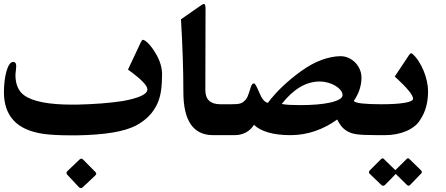

<svg xmlns="http://www.w3.org/2000/svg" viewBox="-20 -758 2270 977"><path d="M466.8 118.7Q469.7 122.6 469.7 125.5Q469.7 129.9 465.3 134.3Q449.2 149.4 431.9 166Q414.6 182.6 398.9 196.8Q395.5 199.2 392.6 199.2Q388.7 199.2 383.3 196.3L321.3 129.9Q318.4 126.5 318.4 122.1Q318.4 117.2 322.8 112.8L385.3 53.2Q389.2 49.3 394 49.3Q398.4 49.3 402.8 53.7ZM804.7 -379.9Q804.7 -332.5 799.3 -295.7Q793.9 -258.8 779.8 -228.5Q763.2 -193.4 736.6 -166.5Q710 -139.6 671.9 -119.1Q626.5 -95.7 553 -83.5Q479.5 -71.3 373.5 -69.3H342.8Q253.4 -69.3 201.2 -76.7Q98.1 -91.8 49.1 -145.3Q0 -198.7 0 -288.6Q0 -316.9 3.2 -344.5Q6.3 -372.1 12.5 -394Q18.6 -416 27.3 -429.4Q36.1 -442.9 46.9 -442.9Q62.5 -442.9 62.5 -422.4Q62.5 -419.4 62 -413.1Q61.5 -406.7 60.8 -399.7Q60.1 -392.6 59.3 -386.5Q58.6 -380.4 58.6 -377.4Q58.6 -340.8 69.8 -314.9Q81.1 -289.1 102.5 -273.4Q168 -225.6 347.2 -225.6H369.6Q437 -227.1 496.6 -231.7Q556.2 -236.3 606 -244.1Q667 -255.4 698.5 -270Q730 -284.7 730 -303.2Q730 -318.4 705.1 -343.5Q680.2 -368.7 631.3 -403.8L696.8 -543.5Q703.6 -555.2 705.6 -555.7Q711.9 -555.7 720.7 -549.3Q729.5 -543 738.5 -533Q747.6 -522.9 756.6 -510.5Q765.6 -498 772.5 -485.4V-485.8Q804.2 -433.1 804.7 -379.9Z M1169.4 -70.3H1064.5Q913.1 -70.3 913.1 -289.6Q913.1 -377.4 909.9 -469.7Q906.7 -562 900.9 -659.7L994.6 -725.1Q1011.2 -737.8 1018.6 -737.8Q1025.9 -737.8 1025.9 -710.4L1024.9 -299.8Q1024.9 -227.5 1101.6 -227.5H1169.4Z M1723.1 -273.9Q1723.1 -287.1 1712.9 -299.6Q1702.6 -312 1686.3 -321.8Q1669.9 -331.5 1649.2 -337.4Q1628.4 -343.3 1607.4 -343.3Q1554.2 -343.3 1505.9 -314.2Q1457.5 -285.2 1413.6 -229Q1429.7 -225.6 1453.4 -224.4Q1477.1 -223.1 1508.3 -223.1Q1552.7 -223.1 1591.8 -226.3Q1630.9 -229.5 1660.2 -236.1Q1689.5 -242.7 1706.3 -252.2Q1723.1 -261.7 1723.1 -273.9ZM1934.6 -70.3H1901.4Q1859.4 -70.3 1833.3 -71.5Q1807.1 -72.8 1790.8 -75.4Q1774.4 -78.1 1764.2 -82.3Q1753.9 -86.4 1743.7 -92.3Q1726.1 -103.5 1715.1 -118.4Q1704.1 -133.3 1695.8 -149.9Q1643.6 -111.8 1583.3 -91.1Q1522.9 -70.3 1458 -70.3Q1391.1 -70.3 1344.2 -84.2Q1297.4 -98.1 1272.5 -123Q1256.3 -97.2 1230.7 -83.7Q1205.1 -70.3 1173.8 -70.3H1141.1V-227.5H1155.3Q1171.4 -227.5 1182.1 -228.3Q1192.9 -229 1200.2 -231Q1207.5 -232.9 1212.6 -235.8Q1217.8 -238.8 1222.7 -243.7Q1233.9 -252.4 1240.5 -268.6Q1247.1 -284.7 1253.4 -305.7Q1256.3 -318.8 1261.2 -326.2Q1266.1 -333.5 1272.9 -333.5Q1276.9 -333.5 1283.7 -320.8Q1290.5 -308.1 1300.8 -283.7Q1309.6 -261.7 1320.8 -248.8Q1332 -235.8 1343.3 -234.9Q1377.4 -280.3 1419.9 -320.1Q1462.4 -359.9 1509.3 -394Q1566.4 -435.1 1616.5 -453.1Q1666.5 -471.2 1711.9 -472.2Q1733.9 -472.2 1753.4 -463.4Q1772.9 -454.6 1787.6 -439.7Q1802.2 -424.8 1810.8 -404.8Q1819.3 -384.8 1819.3 -362.8Q1819.3 -333 1809.8 -303.2Q1800.3 -273.4 1780.3 -244.1Q1787.1 -235.4 1823.2 -231.4Q1859.4 -227.5 1920.4 -227.5H1934.6Z M2158.2 -293Q2158.2 -252.4 2148.9 -216.8Q2139.6 -181.2 2119.6 -150.4V-150.9Q2108.4 -130.9 2089.4 -115.7Q2070.3 -100.6 2046.6 -90.6Q2022.9 -80.6 1995.4 -75.4Q1967.8 -70.3 1939.5 -70.3H1906.7V-227.5H1920.9Q1956.1 -227.5 1985.6 -229.2Q2015.1 -231 2036.6 -234.4Q2058.1 -237.8 2070.1 -243.2Q2082 -248.5 2082 -255.4Q2082 -283.7 1988.8 -368.7L2063.5 -481Q2065.9 -483.4 2067.9 -485.1Q2069.8 -486.8 2072.3 -486.8Q2075.7 -486.8 2078.6 -483.9Q2095.7 -469.2 2110.1 -446.8Q2124.5 -424.3 2135.3 -398.7Q2146 -373 2152.1 -345.5Q2158.2 -317.9 2158.2 -293ZM1859.9 125Q1857.4 121.6 1857.4 118.7Q1857.4 114.7 1860.8 109.9L1919.9 50.8Q1925.3 47.4 1927.2 47.4Q1930.2 47.4 1933.1 50.8L1991.7 107.9Q1998 101.6 2005.6 94.2Q2013.2 86.9 2020.8 79.3Q2028.3 71.8 2035.6 64.5Q2043 57.1 2049.3 50.8Q2052.7 47.4 2056.2 47.4Q2059.6 47.4 2063 50.8L2123 109.4Q2126.5 113.3 2126.5 117.7Q2126.5 123 2121.6 126.5Q2108.9 139.6 2094.2 154.8Q2079.6 169.9 2066.9 183.1Q2063 187 2059.1 187Q2054.7 187 2050.8 183.1L1993.7 127Q1980.5 141.1 1966.6 155.3Q1952.6 169.4 1939 183.1Q1934.1 187.5 1929.7 187.5Q1925.8 187.5 1920.4 183.1Z"/></svg>

Font: XB Zar
Style: Bold
Weight: 700
Designer: Behnam
Foundry: Irmug
Version: Version 8.005 2009